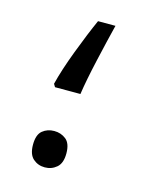

<svg xmlns="http://www.w3.org/2000/svg" viewBox="-84 -561 513 628"><g transform="rotate(15 172.5 -246.5)"><path d="M177 -255Q184 -303 200.5 -375.5Q217 -448 230 -500H171Q149 -451 123 -382.5Q97 -314 85 -265L91 -255ZM183 -55Q183 -89 166 -102.5Q149 -116 126 -116Q103 -116 86.5 -102.5Q70 -89 70 -55Q70 -22 86.5 -7.5Q103 7 126 7Q149 7 166 -7.5Q183 -22 183 -55Z"/></g></svg>

Font: Noto Sans Arabic Condensed
Style: Regular
Weight: 400
Width: 3
Designer: Nadine Chahine
Foundry: Monotype Imaging Inc.
Version: 1.001